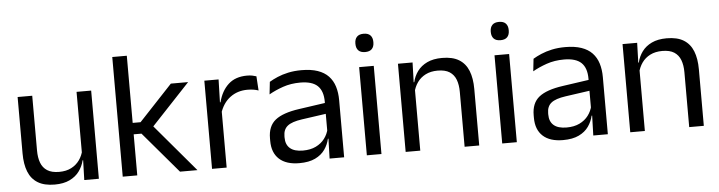

<svg xmlns="http://www.w3.org/2000/svg" viewBox="-44 -859 3964 1059"><g transform="rotate(-5 1938.0 -330.0)"><path d="M59.8 -488.2H140.7V-184.5Q140.7 -145.8 151.4 -117Q162.1 -88.3 186.6 -72.6Q211.2 -56.8 252.5 -56.8Q291.5 -56.8 319.6 -71.3Q347.7 -85.7 365.4 -110.7Q383.1 -135.6 389.6 -166.8L404.1 -109.3H386.5Q378.8 -76.7 358.8 -49.2Q338.8 -21.8 305.1 -5.6Q271.4 10.7 222.1 10.7Q164.4 10.7 128.6 -11.2Q92.8 -33 76.3 -74.7Q59.8 -116.3 59.8 -175.7ZM386.1 -488.2H467V0H386.1L389.7 -117.2L386.1 -121.9Z M1012.8 0H916.2L722.8 -227.4H671.5V-290.7H723.2L908.2 -488.2H1003.8L782.6 -252.4V-271.8ZM679.6 0H599.1V-662.5H679.6Z M1170.7 -298.3 1152.2 -360.9 1172.2 -361.9Q1187.9 -424 1226.9 -459.8Q1265.9 -495.6 1330.4 -495.6Q1346.7 -495.6 1359.4 -493.1Q1372.1 -490.6 1381.9 -487.2L1386.9 -408.3Q1374.7 -412.7 1359.3 -415.2Q1343.9 -417.7 1325.7 -417.7Q1270.5 -417.7 1229.7 -387.1Q1189 -356.6 1170.7 -298.3ZM1174.5 0H1093.6V-488.2H1172.5L1168.5 -344L1174.5 -338Z M1825 0H1744.4L1748 -118.6L1744.9 -131.1V-286.5L1745.3 -314.9Q1745.3 -374.3 1715.2 -403Q1685 -431.7 1619.4 -431.7Q1567.2 -431.7 1523.4 -416.5Q1479.6 -401.3 1445.4 -381.5L1453 -450.4Q1472.1 -462 1498.4 -473.3Q1524.7 -484.7 1558.3 -492Q1591.9 -499.3 1632.3 -499.3Q1684.8 -499.3 1721.6 -486.6Q1758.4 -473.9 1781.2 -449.9Q1804 -425.8 1814.5 -392Q1825 -358.1 1825 -316.2ZM1576.4 10.7Q1503.9 10.7 1465.3 -24.6Q1426.6 -60 1426.6 -125.7V-140Q1426.6 -207.4 1468.3 -240.7Q1510 -274.1 1601.2 -286.9L1755.5 -309.2L1759.9 -249.8L1611 -228.6Q1555.2 -220.7 1531.2 -201.4Q1507.1 -182 1507.1 -144.5V-136.6Q1507.1 -97.9 1530.9 -77.4Q1554.7 -56.8 1602.1 -56.8Q1643.9 -56.8 1673.9 -71.4Q1703.9 -86 1722.4 -110.5Q1741 -135.1 1747.5 -165.2L1760.2 -109.8H1744.7Q1737.6 -77.8 1718.3 -50.3Q1699.1 -22.8 1664.5 -6.1Q1629.9 10.7 1576.4 10.7Z M2031.6 0H1950.7V-488.2H2031.6ZM1991.2 -568.2Q1966.2 -568.2 1953.8 -581.2Q1941.4 -594.3 1941.4 -617.7V-620.2Q1941.4 -643.5 1953.8 -656.6Q1966.2 -669.6 1991.2 -669.6Q2016.2 -669.6 2028.5 -656.6Q2040.9 -643.5 2040.9 -620.2V-617.7Q2040.9 -593.9 2028.5 -581Q2016.2 -568.2 1991.2 -568.2Z M2572.9 0H2492V-303.7Q2492 -343 2481.2 -371.5Q2470.5 -399.9 2446.2 -415.7Q2421.8 -431.4 2380.1 -431.4Q2341.6 -431.4 2313.3 -417Q2285 -402.5 2267.5 -377.8Q2250 -353 2243 -321.5L2228.5 -378.9H2246.2Q2253.8 -412.1 2273.8 -439.3Q2293.8 -466.5 2327.6 -482.7Q2361.4 -498.9 2410.5 -498.9Q2468.7 -498.9 2504.2 -477.1Q2539.8 -455.2 2556.3 -413.8Q2572.9 -372.3 2572.9 -312.6ZM2246.5 0H2165.6V-488.2H2246.5L2242.9 -371.1L2246.5 -366.3Z M2781.1 0H2700.2V-488.2H2781.1ZM2740.7 -568.2Q2715.7 -568.2 2703.3 -581.2Q2690.9 -594.3 2690.9 -617.7V-620.2Q2690.9 -643.5 2703.3 -656.6Q2715.7 -669.6 2740.7 -669.6Q2765.7 -669.6 2778 -656.6Q2790.4 -643.5 2790.4 -620.2V-617.7Q2790.4 -593.9 2778 -581Q2765.7 -568.2 2740.7 -568.2Z M3285 0H3204.4L3208 -118.6L3204.9 -131.1V-286.5L3205.3 -314.9Q3205.3 -374.3 3175.2 -403Q3145 -431.7 3079.4 -431.7Q3027.2 -431.7 2983.4 -416.5Q2939.6 -401.3 2905.4 -381.5L2913 -450.4Q2932.1 -462 2958.4 -473.3Q2984.7 -484.7 3018.3 -492Q3051.9 -499.3 3092.3 -499.3Q3144.8 -499.3 3181.6 -486.6Q3218.4 -473.9 3241.2 -449.9Q3264 -425.8 3274.5 -392Q3285 -358.1 3285 -316.2ZM3036.4 10.7Q2963.9 10.7 2925.3 -24.6Q2886.6 -60 2886.6 -125.7V-140Q2886.6 -207.4 2928.3 -240.7Q2970 -274.1 3061.2 -286.9L3215.5 -309.2L3219.9 -249.8L3071 -228.6Q3015.2 -220.7 2991.2 -201.4Q2967.1 -182 2967.1 -144.5V-136.6Q2967.1 -97.9 2990.9 -77.4Q3014.7 -56.8 3062.1 -56.8Q3103.9 -56.8 3133.9 -71.4Q3163.9 -86 3182.4 -110.5Q3201 -135.1 3207.5 -165.2L3220.2 -109.8H3204.7Q3197.6 -77.8 3178.3 -50.3Q3159.1 -22.8 3124.5 -6.1Q3089.9 10.7 3036.4 10.7Z M3816.4 0H3735.5V-303.7Q3735.5 -343 3724.7 -371.5Q3714 -399.9 3689.7 -415.7Q3665.3 -431.4 3623.6 -431.4Q3585.1 -431.4 3556.8 -417Q3528.5 -402.5 3511 -377.8Q3493.5 -353 3486.5 -321.5L3472 -378.9H3489.7Q3497.3 -412.1 3517.3 -439.3Q3537.3 -466.5 3571.1 -482.7Q3604.9 -498.9 3654 -498.9Q3712.2 -498.9 3747.7 -477.1Q3783.3 -455.2 3799.8 -413.8Q3816.4 -372.3 3816.4 -312.6ZM3490 0H3409.1V-488.2H3490L3486.4 -371.1L3490 -366.3Z"/></g></svg>

Font: Anek Malayalam Medium
Style: Regular
Weight: 500
Designer: Maithili Shingre (Malayalam) & Yesha Goshar (Latin)
Foundry: Ek Type
Version: Version 1.003